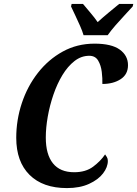

<svg xmlns="http://www.w3.org/2000/svg" viewBox="-20 -951 701 981"><path d="M322 10Q199 10 131 -57.5Q63 -125 63 -247Q63 -338 91.5 -424Q120 -510 173.5 -578.5Q227 -647 300.5 -687.5Q374 -728 463 -728Q550 -728 592 -697.5Q634 -667 634 -618Q634 -571 596.5 -546.5Q559 -522 503 -522Q504 -550 500 -583.5Q496 -617 481.5 -641.5Q467 -666 436 -666Q395 -666 360.5 -639Q326 -612 299 -567.5Q272 -523 253 -467.5Q234 -412 224 -355Q214 -298 214 -248Q214 -162 250.5 -116.5Q287 -71 359 -71Q418 -71 456 -99.5Q494 -128 517 -162Q521 -157 526 -148.5Q531 -140 531 -129Q531 -97 506.5 -65Q482 -33 435 -11.5Q388 10 322 10ZM407 -771Q401 -792 389 -819Q377 -846 364.5 -872.5Q352 -899 343 -918L346 -931H404Q418 -914 441 -887Q464 -860 479 -838Q503 -860 535.5 -887Q568 -914 589 -931H661L658 -918Q641 -899 617.5 -874Q594 -849 570.5 -822Q547 -795 530 -771Z"/></svg>

Font: Noto Serif Condensed
Style: Bold Italic
Weight: 700
Width: 3
Italic angle: -12°
Designer: Monotype Design Team
Foundry: Monotype Imaging Inc.
Version: Version 2.014